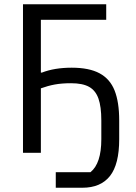

<svg xmlns="http://www.w3.org/2000/svg" viewBox="-20 -718 640 902"><path d="M242 91H405Q456 50 456 -64V-152Q456 -217 442.5 -255Q429 -293 398.5 -310Q368 -327 314 -327Q270 -327 237.5 -321Q205 -315 172 -303V0H88V-698H479V-625H172V-377H177Q236 -400 317 -400Q399 -400 448 -373.5Q497 -347 518.5 -292.5Q540 -238 540 -152V-64Q540 54 496.5 109Q453 164 367 164H242Z"/></svg>

Font: iA Writer Quattro V
Style: Regular
Weight: 400
Designer: Mike Abbink, Paul van der Laan, Pieter van Rosmalen, Oliver Reichenstein
Foundry: Information Architects Inc.
Version: Version 2.000